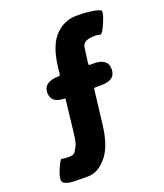

<svg xmlns="http://www.w3.org/2000/svg" viewBox="-156 -862 920 1075"><g transform="rotate(-20 304.5 -324.0)"><path d="M180 110Q137 110 94 109Q65 108 41.5 96Q18 84 43 24Q68 -36 75.5 -33.5Q83 -31 96 -30Q109 -29 129 -30Q149 -31 157.5 -45.5Q166 -60 175 -76Q184 -92 194 -189L211 -340Q212 -345 207 -345Q129 -345 127 -406Q125 -468 208 -473H218Q227 -474 228 -483L232 -521Q247 -649 301 -703.5Q355 -758 425 -758Q470 -758 496 -755Q522 -752 537.5 -749Q553 -746 567 -739.5Q581 -733 555 -671Q528 -608 517 -612.5Q506 -617 485 -617Q415 -617 410 -577Q404 -536 399 -495L398 -479Q397 -474 402 -474H427Q511 -474 511 -410Q511 -345 427 -345H390Q382 -345 381 -337L357 -136Q343 -20 301 38Q247 110 180 110Z"/></g></svg>

Font: Resource Han Rounded JP Heavy
Style: Regular
Weight: 900
Designer: Cyano Hao (round all glyphs); Ryoko NISHIZUKA 西塚涼子 (kana, bopomofo & ideographs); Paul D. Hunt (Latin, Greek & Cyrillic)
Foundry: Cyano Hao
Version: 0.990